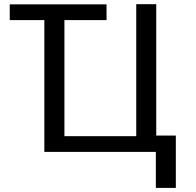

<svg xmlns="http://www.w3.org/2000/svg" viewBox="-20 -731 942 924"><path d="M193.4 -634.3H26.9V-710H492.7V-634.3H290V-75.7H635.7V-710.9H731.9V-78.6H826.2V173.3H730V0H193.4Z"/></svg>

Font: GeogebraSans
Style: Regular
Weight: 400
Designer: Google
Version: Version 1.100140; 2013